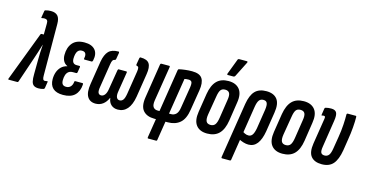

<svg xmlns="http://www.w3.org/2000/svg" viewBox="-112 -1118 3264 1712"><g transform="rotate(15 1520.5 -262.0)"><path d="M256 6Q230 6 214 -4.5Q198 -15 192 -40Q186 -65 187 -110L188 -236Q188 -274 189.5 -307Q191 -340 194 -379H193Q181 -340 171 -307.5Q161 -275 148 -238L70 -8Q67 0 61 0H-18Q-28 0 -22 -12L149 -462Q152 -470 159 -470H179L180 -570Q181 -592 173 -601Q165 -610 151 -610Q144 -610 138 -609.5Q132 -609 125 -607Q117 -605 119 -614L129 -673Q130 -681 137 -682Q160 -689 187 -689Q230 -689 250.5 -666Q271 -643 271 -593L273 -116Q273 -93 278 -83Q283 -73 295 -73Q303 -73 315 -76Q319 -77 320.5 -75Q322 -73 321 -69L312 -12Q310 -3 303 -1Q291 3 279.5 4.5Q268 6 256 6Z M483 6Q420 6 389 -23Q358 -52 358 -107Q358 -142 368.5 -171.5Q379 -201 400 -222Q421 -243 454 -251V-253Q429 -264 416.5 -287.5Q404 -311 404 -342Q404 -412 440 -454Q476 -496 550 -496Q616 -496 647 -460.5Q678 -425 664 -361Q661 -348 653 -348H588Q580 -348 582 -360Q588 -387 579.5 -403Q571 -419 546 -419Q525 -419 512.5 -407Q500 -395 495 -374.5Q490 -354 490 -331Q490 -307 500.5 -294.5Q511 -282 532 -282H558Q567 -282 565 -271L557 -222Q555 -213 548 -213H517Q492 -213 477 -201.5Q462 -190 455 -169Q448 -148 448 -121Q448 -95 458.5 -83Q469 -71 491 -71Q516 -71 531.5 -87Q547 -103 550 -131Q550 -141 559 -141H625Q632 -141 631 -128Q627 -65 590.5 -29.5Q554 6 483 6Z M783 6Q730 6 706.5 -34Q683 -74 696 -153L730 -368Q742 -435 771.5 -465.5Q801 -496 862 -496Q869 -496 869 -486L859 -427Q858 -418 851 -416Q837 -414 830 -403.5Q823 -393 819 -366L785 -150Q778 -110 785.5 -94Q793 -78 812 -78Q832 -78 846.5 -97Q861 -116 866 -152L896 -333Q898 -343 905 -343H974Q983 -343 981 -333L952 -152Q946 -116 954.5 -97Q963 -78 983 -78Q1002 -78 1014.5 -93.5Q1027 -109 1034 -150L1068 -366Q1072 -393 1068.5 -403.5Q1065 -414 1050 -416Q1045 -419 1046 -427L1056 -486Q1058 -496 1066 -496Q1127 -496 1147 -464.5Q1167 -433 1156 -366L1122 -150Q1109 -72 1075 -33Q1041 6 988 6Q951 6 927 -15.5Q903 -37 898 -77H896Q879 -37 850 -15.5Q821 6 783 6Z M1318 185Q1311 185 1312 175L1340 0H1325Q1255 0 1220.5 -40Q1186 -80 1200 -166L1249 -479Q1251 -490 1260 -490H1332Q1340 -490 1338 -479L1287 -160Q1280 -116 1293.5 -97Q1307 -78 1335 -78H1352L1414 -472Q1416 -482 1424 -483Q1445 -488 1477 -492Q1509 -496 1542 -496Q1613 -496 1636.5 -458.5Q1660 -421 1648 -348L1618 -163Q1605 -75 1561.5 -37.5Q1518 0 1449 0H1428L1400 175Q1399 185 1390 185ZM1440 -78H1458Q1487 -78 1505.5 -97Q1524 -116 1530 -160L1561 -351Q1567 -391 1559 -403.5Q1551 -416 1531 -416Q1519 -416 1510 -415Q1501 -414 1493 -412Z M1813 6Q1744 6 1711 -36.5Q1678 -79 1691 -162L1718 -334Q1732 -417 1771 -456.5Q1810 -496 1879 -496Q1948 -496 1981.5 -453.5Q2015 -411 2001 -328L1975 -157Q1962 -74 1922.5 -34Q1883 6 1813 6ZM1823 -76Q1850 -76 1864.5 -94.5Q1879 -113 1886 -159L1912 -328Q1920 -374 1909.5 -394Q1899 -414 1869 -414Q1841 -414 1827.5 -395.5Q1814 -377 1807 -330L1779 -162Q1772 -117 1782.5 -96.5Q1793 -76 1823 -76ZM1857 -546Q1852 -546 1851 -550Q1850 -554 1852 -559L1905 -698Q1907 -705 1911 -707Q1915 -709 1921 -709H1990Q1995 -709 1996.5 -705Q1998 -701 1995 -696L1925 -557Q1919 -546 1908 -546Z M2000 185Q1992 185 1993 175L2074 -337Q2088 -421 2124.5 -458.5Q2161 -496 2228 -496Q2297 -496 2328.5 -455Q2360 -414 2346 -329L2318 -150Q2305 -73 2274.5 -33.5Q2244 6 2194 6Q2172 6 2147.5 -1.5Q2123 -9 2101 -21L2112 -96Q2125 -88 2140.5 -80.5Q2156 -73 2174 -73Q2196 -73 2209.5 -92Q2223 -111 2231 -154L2259 -334Q2265 -377 2256.5 -395.5Q2248 -414 2222 -414Q2196 -414 2182.5 -395.5Q2169 -377 2162 -334L2082 175Q2081 185 2071 185Z M2508 6Q2439 6 2406 -36.5Q2373 -79 2386 -162L2413 -334Q2427 -417 2466 -456.5Q2505 -496 2574 -496Q2643 -496 2676.5 -453.5Q2710 -411 2696 -328L2670 -157Q2657 -74 2617.5 -34Q2578 6 2508 6ZM2518 -76Q2545 -76 2559.5 -94.5Q2574 -113 2581 -159L2607 -328Q2615 -374 2604.5 -394Q2594 -414 2564 -414Q2536 -414 2522.5 -395.5Q2509 -377 2502 -330L2474 -162Q2467 -117 2477.5 -96.5Q2488 -76 2518 -76Z M2871 6Q2803 6 2771.5 -32.5Q2740 -71 2753 -154L2790 -388Q2793 -404 2790.5 -410.5Q2788 -417 2778 -417Q2774 -417 2770 -416Q2766 -415 2761 -414Q2755 -413 2757 -420L2766 -479Q2767 -488 2776 -490Q2787 -493 2800 -494.5Q2813 -496 2826 -496Q2863 -496 2875.5 -474Q2888 -452 2879 -396L2841 -150Q2834 -109 2842 -92.5Q2850 -76 2876 -76Q2900 -76 2914.5 -94Q2929 -112 2936 -158L2954 -268Q2964 -328 2967.5 -384Q2971 -440 2970 -479Q2971 -490 2980 -490H3053Q3060 -490 3060 -481Q3061 -442 3056.5 -384.5Q3052 -327 3042 -268L3026 -165Q3011 -76 2975 -35Q2939 6 2871 6Z"/></g></svg>

Font: Sofia Sans Extra Condensed SemiBold
Style: Italic
Weight: 600
Italic angle: -9°
Designer: Botio Nikoltchev, Ani Petrova
Foundry: lettersoup
Version: Version 4.101